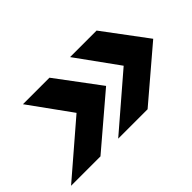

<svg xmlns="http://www.w3.org/2000/svg" viewBox="-70 -776 942 942"><g transform="rotate(-45 401.0 -305.0)"><path d="M330 -80 602 -314 446 -530H630L798 -305L534 -80ZM3 -80 275 -314 119 -530H303L471 -305L207 -80Z"/></g></svg>

Font: Be Vietnam Pro Black
Style: Italic
Weight: 900
Italic angle: -12°
Designer: Lam Bao, Tony Le, Vietanh Nguyen
Foundry: Yellow Type Foundry
Version: Version 1.002; ttfautohint (v1.8.3)